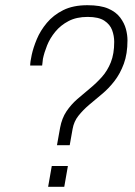

<svg xmlns="http://www.w3.org/2000/svg" viewBox="-20 -718 519 738"><path d="M199 -160 211 -227Q218 -264 235.5 -290Q253 -316 277 -337Q301 -358 325.5 -378Q350 -398 371.5 -422Q393 -446 406 -478.5Q419 -511 419 -557Q419 -580 411 -602Q403 -624 381 -638.5Q359 -653 317 -653Q274 -653 243.5 -637Q213 -621 192.5 -596Q172 -571 161 -543.5Q150 -516 145 -492Q144 -485 143.5 -478.5Q143 -472 142 -466H96Q96 -480 102 -507.5Q108 -535 121.5 -567.5Q135 -600 160 -630Q185 -660 223 -679Q261 -698 316 -698Q366 -698 396 -685Q426 -672 442 -650.5Q458 -629 464 -606.5Q470 -584 470 -563Q470 -511 456 -473Q442 -435 420 -406.5Q398 -378 372 -356.5Q346 -335 322.5 -315Q299 -295 281.5 -273Q264 -251 259 -222L248 -160ZM165 0 179 -80H241L227 0Z"/></svg>

Font: Archivo SemiCondensed Thin
Style: Italic
Weight: 250
Width: 4
Italic angle: -10°
Designer: Hector Gatti
Foundry: Omnibus-Type
Version: Version 2.001